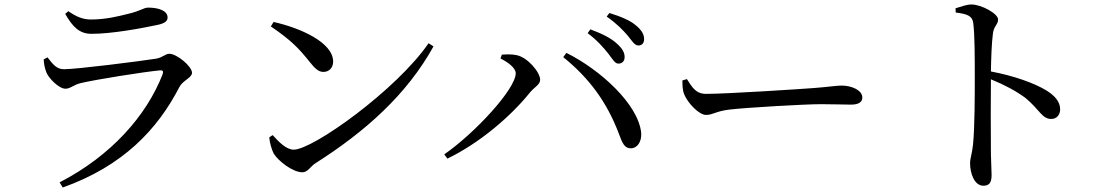

<svg xmlns="http://www.w3.org/2000/svg" viewBox="-20 -787 4970 857"><path d="M175 -522C176 -501 180 -482 187 -464C197 -438 243 -391 272 -391C294 -391 310 -409 340 -416C407 -432 621 -466 694 -473C707 -474 710 -469 706 -456C634 -270 475 -91 246 27L260 50C529 -46 683 -209 781 -399C796 -428 837 -440 837 -462C837 -491 769 -547 736 -547C717 -547 707 -530 676 -525C605 -514 324 -478 265 -478C233 -478 216 -500 192 -531ZM684 -676C716 -683 728 -693 728 -709C728 -738 691 -753 641 -753C621 -753 608 -738 551 -725C503 -713 451 -700 385 -700C353 -700 324 -710 285 -737L271 -725C305 -666 335 -636 389 -636C478 -636 609 -660 684 -676Z M1201 -689 1189 -669C1280 -607 1314 -571 1362 -511C1387 -479 1403 -466 1424 -466C1449 -466 1467 -485 1467 -512C1467 -597 1322 -662 1201 -689ZM1893 -594C1750 -386 1377 -119 1291 -119C1258 -119 1225 -153 1197 -184L1182 -174C1183 -154 1192 -120 1202 -101C1223 -68 1286 -18 1330 -18C1354 -18 1366 -45 1389 -59C1611 -200 1796 -365 1915 -580Z M2695 -548C2714 -523 2725 -503 2740 -503C2757 -503 2768 -514 2768 -532C2768 -552 2759 -569 2735 -591C2709 -616 2667 -637 2615 -656L2603 -639C2647 -606 2674 -574 2695 -548ZM2781 -629C2801 -605 2812 -584 2829 -584C2845 -584 2855 -594 2855 -612C2855 -633 2845 -652 2818 -674C2794 -695 2752 -713 2700 -729L2688 -713C2735 -680 2759 -654 2781 -629ZM2214 -526C2244 -511 2282 -485 2282 -460C2282 -390 2100 -193 1963 -98L1977 -79C2118 -147 2258 -265 2347 -376C2367 -399 2391 -410 2391 -431C2391 -465 2334 -532 2285 -541C2262 -546 2237 -544 2220 -543ZM2796 -125C2824 -125 2845 -154 2842 -194C2829 -322 2659 -476 2508 -551L2494 -532C2613 -436 2690 -328 2742 -191C2758 -148 2767 -125 2796 -125Z M3046 -434 3026 -428C3026 -407 3026 -386 3034 -366C3049 -328 3100 -274 3131 -274C3163 -274 3175 -291 3237 -298C3312 -307 3577 -322 3643 -322C3707 -322 3742 -320 3778 -320C3814 -320 3829 -332 3829 -352C3829 -384 3782 -405 3737 -405C3712 -405 3679 -399 3612 -394C3562 -390 3225 -368 3131 -368C3086 -368 3069 -398 3046 -434Z M4245 -750 4246 -731C4295 -725 4320 -717 4324 -685C4331 -636 4331 -523 4331 -442C4331 -370 4331 -215 4323 -141C4319 -101 4310 -81 4310 -58C4310 -12 4330 42 4369 42C4396 42 4406 28 4406 -6C4406 -22 4404 -53 4403 -99C4402 -200 4402 -355 4403 -433C4467 -407 4516 -380 4557 -350C4621 -297 4631 -256 4672 -256C4698 -256 4712 -276 4712 -299C4712 -335 4685 -362 4651 -383C4596 -417 4500 -450 4403 -468C4404 -525 4406 -593 4412 -638C4416 -671 4435 -677 4435 -700C4435 -726 4361 -767 4316 -767C4295 -767 4272 -758 4245 -750Z"/></svg>

Font: Noto Serif HK Medium
Style: Regular
Weight: 500
Designer: Ryoko NISHIZUKA 西塚涼子 (kana & ideographs); Frank Grießhammer (Latin, Greek & Cyrillic); Wenlong ZHANG 张文龙 (bopomofo); San
Foundry: Adobe
Version: Version 2.001;hotconv 1.1.0;makeotfexe 2.6.0